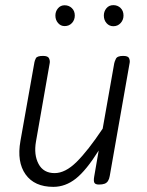

<svg xmlns="http://www.w3.org/2000/svg" viewBox="-20 -718 571 747"><path d="M187.5 9Q114 9 79.5 -39.5Q45 -88 59.5 -169.5L114 -476Q115 -482 119.5 -491.2Q124 -500.5 147.5 -500.5Q166.5 -500.5 170.8 -491Q175 -481.5 173.5 -473L120 -167.5Q111 -116 130 -80.2Q149 -44.5 192.5 -44.5Q234 -44.5 278 -88Q322 -131.5 379.5 -217.5L424.5 -472Q425.5 -477.5 430.8 -489Q436 -500.5 459 -500.5Q478.5 -500.5 482.2 -491.5Q486 -482.5 484.5 -474L407 -33.5Q405 -21.5 400.2 -14Q395.5 -6.5 387 -3.2Q378.5 0 365 0Q351 0 347.2 -7Q343.5 -14 346.5 -31L364 -132.5Q315.5 -55 275 -23Q234.5 9 187.5 9ZM421 -616Q405 -616 394.5 -628Q384 -640 384 -657.5Q384 -673.5 394 -685.8Q404 -698 421 -698Q437.5 -698 449 -687Q460.5 -676 460.5 -657.5Q460.5 -640.5 449.2 -628.2Q438 -616 421 -616ZM231.5 -616.5Q216 -616.5 205.8 -628.5Q195.5 -640.5 195.5 -657.5Q195.5 -673.5 205.5 -685.5Q215.5 -697.5 231.5 -697.5Q248 -697.5 259.5 -686.5Q271 -675.5 271 -657.5Q271 -640.5 260 -628.5Q249 -616.5 231.5 -616.5Z"/></svg>

Font: Edu VIC WA NT Hand
Style: Regular
Weight: 400
Designer: Tina and Corey Anderson, Eben Sorkin, Mirko Velimirovic
Foundry: Google for Education
Version: Version 1.000